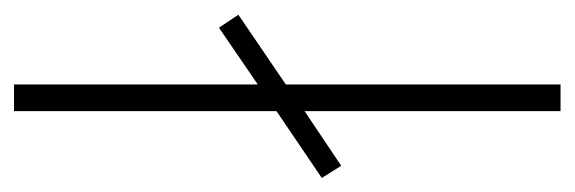

<svg xmlns="http://www.w3.org/2000/svg" viewBox="-304 -514 800 267"><g transform="rotate(-90 95.5 -380.0)"><path d="M75 0H112V-382L209 -448L191 -475L112 -421V-760H75V-395L-18 -332L-1 -305L75 -356Z"/></g></svg>

Font: Noto Sans Thai Looped ExtraCondensed ExtraLight
Style: Regular
Weight: 200
Width: 2
Designer: Sasikarn Vongin, Ben Mitchell
Foundry: The Fontpad Ltd
Version: Version 1.001